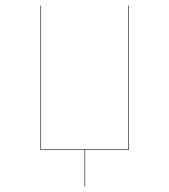

<svg xmlns="http://www.w3.org/2000/svg" viewBox="-20 -537 607 688"><path d="M442 0H285V131H283V0H125V-517H127V-2H440V-517H442Z"/></svg>

Font: FiraGO Two
Style: Regular
Weight: 100
Designer: bBox Type
Foundry: bBox Type GmbH
Version: Version 1.001